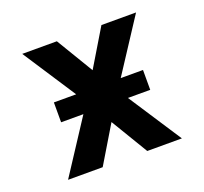

<svg xmlns="http://www.w3.org/2000/svg" viewBox="-96 -633 793 745"><g transform="rotate(-20 300.0 -260.0)"><path d="M65 0 208 -219H116V-301H208L65 -520H208L300 -367L392 -520H535L392 -301H484V-219H392L535 0H392L300 -153L208 0Z"/></g></svg>

Font: Iosevka Aile
Style: Bold
Weight: 700
Designer: Belleve Invis
Foundry: Belleve Invis
Version: Version 28.0.1; ttfautohint (v1.8.4)